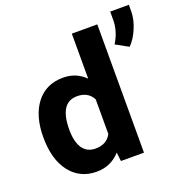

<svg xmlns="http://www.w3.org/2000/svg" viewBox="-135 -870 957 1000"><g transform="rotate(-20 343.5 -370.0)"><path d="M270 -395.5Q172.9 -395.5 172.9 -245.1Q172.9 -177.2 197.8 -141.1Q222.2 -106 269 -106Q330.6 -106 356.4 -154.8V-346.7Q331.1 -395.5 270 -395.5ZM86.4 -61Q32.2 -130.9 32.2 -254.4Q32.2 -371.6 85.4 -441.4Q139.2 -511.2 234.4 -511.2Q307.1 -511.2 356.4 -461.4V-708V-710.9H359.4H494.1H497.6V-708V-3.4V0H494.1H373H370.1L369.6 -2.9L364.3 -48.8Q312.5 9.3 233.4 9.3Q141.1 9.3 86.4 -61ZM616.2 -543.5 546.4 -582Q582 -638.2 583.5 -700.2V-750.5H687V-715.8Q687 -670.4 666.7 -622.1Q646.5 -573.7 616.2 -543.5Z"/></g></svg>

Font: MAUL Bold
Style: Bold
Weight: 700
Designer: MAUL
Version: Version 1.0; 2020; ttfautohint (v1.8.3)